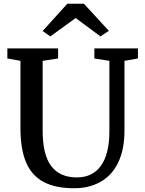

<svg xmlns="http://www.w3.org/2000/svg" viewBox="-20 -1003 776 1031"><path d="M89.8 -676.3 19.5 -689V-743.2H292V-689L209 -676.3V-302.7Q209 -171.4 255.4 -110.8Q301.8 -50.3 392.1 -50.3Q478 -50.3 522.7 -114Q567.4 -177.7 567.4 -297.4V-676.3L486.8 -689V-743.2H720.7V-689L648.4 -676.3V-302.2Q648.4 -200.2 614.5 -130.1Q580.6 -60.1 518.6 -25.9Q458 7.8 378.9 7.8Q277.3 7.8 213.9 -26.1Q150.4 -60.1 120.1 -130.9Q89.8 -202.6 89.8 -314ZM341.3 -982.9H430.7L564.5 -837.4L519.5 -807.6L386.2 -906.2L250.5 -807.6L209 -836.4Z"/></svg>

Font: Merriweather
Style: Regular
Weight: 400
Designer: Eben Sorkin
Foundry: Eben Sorkin
Version: Version 1.584; ttfautohint (v1.8.1)